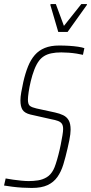

<svg xmlns="http://www.w3.org/2000/svg" viewBox="-26 -921 450 949"><path d="M131 8Q109 8 84 6.5Q59 5 35.5 2Q12 -1 -6 -4L2 -39Q18 -36 38.5 -33Q59 -30 80 -28Q101 -26 116 -26Q139 -26 162 -29.5Q185 -33 205 -45Q225 -57 238 -82Q243 -91 249.5 -110.5Q256 -130 262.5 -155Q269 -180 274 -205Q279 -230 282.5 -251Q286 -272 286 -283Q286 -300 280 -309Q274 -318 261 -323Q248 -328 226 -332L124 -355Q96 -362 85.5 -378Q75 -394 75 -425Q75 -442 79 -464.5Q83 -487 89 -515Q99 -559 112.5 -592.5Q126 -626 146 -649Q166 -672 195.5 -684Q225 -696 266 -696Q292 -696 316 -694.5Q340 -693 360 -690Q380 -687 391 -683L384 -650Q372 -653 353 -656Q334 -659 314 -660.5Q294 -662 277 -662Q249 -662 228 -657.5Q207 -653 192.5 -644Q178 -635 168 -622Q154 -604 143.5 -576.5Q133 -549 126 -519.5Q119 -490 115.5 -465.5Q112 -441 112 -429Q112 -405 122 -397.5Q132 -390 154 -385L246 -365Q269 -360 286.5 -351.5Q304 -343 313.5 -326.5Q323 -310 323 -280Q323 -271 321.5 -257.5Q320 -244 316.5 -227Q313 -210 308 -188Q298 -144 287 -108Q276 -72 257.5 -46Q239 -20 209 -6Q179 8 131 8ZM262 -763 223 -896 224 -901H250L290 -793L376 -901H404L403 -896L308 -763Z"/></svg>

Font: Saira Condensed Thin
Style: Italic
Weight: 250
Width: 3
Italic angle: -12°
Designer: Hector Gatti with collaboration of the Omnibus-Type team
Foundry: Omnibus-Type
Version: Version 1.101